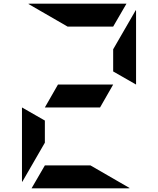

<svg xmlns="http://www.w3.org/2000/svg" viewBox="-20 -1020 856 1040"><path d="M99 -438 223 -367V-247L100 -34Q100 -35 99.5 -37.5Q99 -40 99 -41ZM522 -438H223L294 -562H593ZM593 -633V-753L716 -966Q716 -965 716.5 -962.5Q717 -960 717 -959V-562ZM470 -124 683 -1Q682 -1 679.5 -0.5Q677 0 676 0H151L223 -124ZM346 -876 133 -999Q134 -999 136.5 -999.5Q139 -1000 140 -1000H665L593 -876Z"/></svg>

Font: DSEG7 Modern Mini
Style: Bold
Weight: 700
Designer: Keshikan(Twitter:@keshinomi_88pro)
Version: Version 0.46